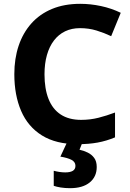

<svg xmlns="http://www.w3.org/2000/svg" viewBox="-20 -744 682 1004"><path d="M398.1 -596.8Q355.2 -596.8 320.7 -580.4Q286.3 -563.9 262.3 -532.5Q238.2 -501.1 225.5 -456.5Q212.7 -411.8 212.7 -355.2Q212.7 -280 233.8 -226.6Q254.9 -173.2 297.5 -145.2Q340.1 -117.2 404.4 -117.2Q451.4 -117.2 495 -128.2Q538.5 -139.3 581.5 -155.6V-25.7Q537.3 -7.1 490.5 1.5Q443.7 10 386.6 10Q273.3 10 199.7 -35.6Q126.1 -81.2 90.5 -163.9Q54.9 -246.6 54.9 -356.2Q54.9 -437.2 77.4 -504.5Q99.9 -571.8 143.7 -621.1Q187.5 -670.4 251.8 -697.2Q316.1 -724 399.7 -724Q452.9 -724 507.6 -712.4Q562.2 -700.8 611.4 -677.1L561.3 -554.8Q524.7 -572.2 484.5 -584.5Q444.3 -596.8 398.1 -596.8ZM485.8 129.2Q485.8 180.3 449.1 210.1Q412.4 240 346.4 240Q319.8 240 297.4 236.4Q275.1 232.7 261 227.7V148.9Q274.8 152.7 290.5 155.1Q306.1 157.5 321.3 157.5Q346.9 157.5 360.7 149.3Q374.5 141 374.5 123.3Q374.5 102.8 354.1 92Q333.7 81.2 295.7 75L330.8 0H411.4L395.8 39Q417.3 43.4 438.2 53.6Q459.2 63.7 472.5 81.7Q485.8 99.6 485.8 129.2Z"/></svg>

Font: Noto Sans Khmer
Style: Regular
Weight: 400
Designer: Danh Hong and the Monotype Design Team
Foundry: Monotype Imaging Inc.
Version: Version 2.003